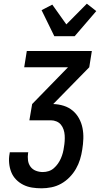

<svg xmlns="http://www.w3.org/2000/svg" viewBox="-20 -1011 541 1039"><path d="M205 8Q178 8 153 4Q128 0 106 -11Q84 -22 67 -39.5Q50 -57 41 -79.5Q32 -102 29.5 -128Q27 -154 32 -180L33 -187H133L132 -183Q129 -163 131.5 -143.5Q134 -124 145 -109Q156 -94 174 -87Q192 -80 212 -80Q228 -80 243.5 -85Q259 -90 271.5 -101Q284 -112 293.5 -125.5Q303 -139 309.5 -154Q316 -169 320 -184Q324 -199 326 -215Q329 -231 330 -247.5Q331 -264 330 -279.5Q329 -295 324 -310Q319 -325 309.5 -336.5Q300 -348 285.5 -354Q271 -360 255 -360H139L154 -448L348 -647H111L125 -735H477L463 -647L268 -448Q298 -447 325 -438.5Q352 -430 373 -412.5Q394 -395 407.5 -370.5Q421 -346 426.5 -318Q432 -290 431 -260.5Q430 -231 425 -201Q421 -174 413 -148Q405 -122 391 -97.5Q377 -73 356.5 -52Q336 -31 311 -17Q286 -3 258.5 2.5Q231 8 205 8ZM274 -815 205 -956 263 -986 339 -879 450 -991 501 -951 384 -815Z"/></svg>

Font: Iosevka Term Curly SmBd Obl
Style: Regular
Weight: 600
Italic angle: -9°
Designer: Belleve Invis
Foundry: Belleve Invis
Version: Version 32.3.0